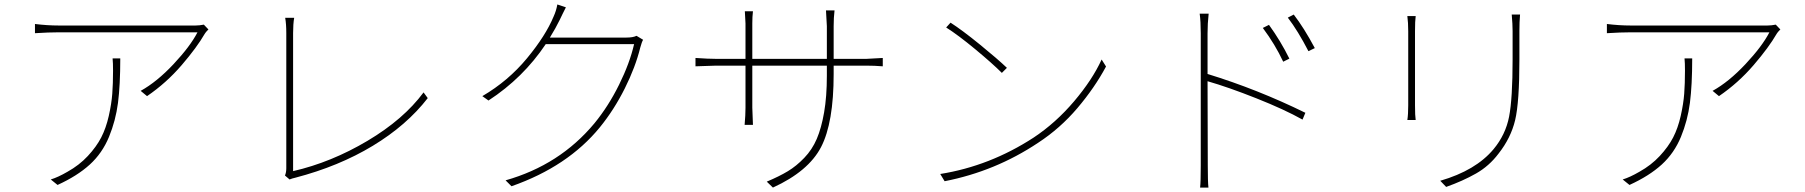

<svg xmlns="http://www.w3.org/2000/svg" viewBox="-20 -806 8040 855"><path d="M481.4 -545.9H515.6Q515.6 -426.8 505.4 -347.7Q495.1 -268.6 465.3 -196.3Q435.5 -124 379.9 -73.2Q324.2 -22.5 236.3 17.6L206.1 -6.8Q238.3 -16.6 280.3 -41Q333 -70.3 371.1 -111.3Q409.2 -152.3 430.7 -193.8Q452.1 -235.4 464.4 -289.6Q476.6 -343.8 480 -388.7Q483.4 -433.6 483.4 -491.2Q483.4 -526.4 481.4 -545.9ZM887.7 -696.3 908.2 -674.8 901.4 -668Q894.5 -660.2 891.6 -655.3Q857.4 -595.7 789.1 -516.1Q720.7 -436.5 634.8 -377.9L606.4 -401.4Q678.7 -441.4 752.9 -520.5Q827.1 -599.6 859.4 -662.1H241.2Q198.2 -662.1 135.7 -658.2V-699.2Q190.4 -692.4 241.2 -692.4H850.6Q868.2 -692.4 887.7 -696.3Z M1269.5 -6.8 1249 -24.4Q1254.9 -38.1 1254.9 -56.6V-658.2Q1254.9 -699.2 1250 -726.6H1290Q1285.2 -699.2 1285.2 -659.2V-43.9Q1455.1 -83 1616.2 -178.7Q1777.3 -274.4 1866.2 -394.5L1884.8 -369.1Q1791 -248 1640.1 -156.7Q1489.3 -65.4 1294.9 -14.6Q1281.2 -11.7 1269.5 -6.8Z M2814.5 -646.5 2843.8 -628.9Q2837.9 -619.1 2831.1 -593.8Q2809.6 -506.8 2762.2 -412.1Q2714.8 -317.4 2651.4 -239.3Q2508.8 -64.5 2257.8 23.4L2231.4 -2.9Q2472.7 -71.3 2627 -256.8Q2689.5 -333 2736.8 -428.7Q2784.2 -524.4 2803.7 -609.4H2410.2Q2309.6 -459 2155.3 -358.4L2127.9 -377.9Q2243.2 -445.3 2326.7 -546.4Q2410.2 -647.5 2445.3 -732.4Q2457 -757.8 2461.9 -786.1L2500 -773.4Q2495.1 -763.7 2484.9 -743.2Q2474.6 -722.7 2472.7 -717.8Q2455.1 -681.6 2428.7 -638.7H2769.5Q2798.8 -638.7 2814.5 -646.5Z M3692.4 -543.9H3837.9L3911.1 -547.9V-510.7Q3874 -513.7 3837.9 -513.7H3692.4V-476.6Q3692.4 -258.8 3636.2 -150.9Q3580.1 -43 3421.9 29.3L3394.5 2.9Q3450.2 -20.5 3488.3 -43.5Q3526.4 -66.4 3561.5 -103Q3596.7 -139.6 3617.2 -187.5Q3637.7 -235.4 3649.9 -305.7Q3662.1 -376 3662.1 -468.8V-513.7H3330.1V-326.2L3333 -250H3295.9Q3299.8 -294.9 3299.8 -326.2V-513.7H3168.9L3077.1 -510.7V-547.9Q3133.8 -543.9 3168.9 -543.9H3299.8V-701.2L3296.9 -755.9H3333Q3330.1 -731.4 3330.1 -702.1V-543.9H3662.1V-689.5L3658.2 -759.8H3696.3Q3692.4 -727.5 3692.4 -689.5Z M4193.4 -683.6 4212.9 -705.1Q4264.6 -671.9 4343.3 -607.9Q4421.9 -543.9 4463.9 -503.9L4441.4 -481.4Q4399.4 -523.4 4322.8 -586.9Q4246.1 -650.4 4193.4 -683.6ZM4186.5 1 4167 -31.2Q4387.7 -66.4 4583 -193.4Q4681.6 -258.8 4763.2 -355Q4844.7 -451.2 4885.7 -541L4905.3 -509.8Q4854.5 -415 4777.8 -324.7Q4701.2 -234.4 4602.5 -169.9Q4412.1 -43 4186.5 1Z M5721.7 -544.9 5694.3 -531.2Q5658.2 -608.4 5603.5 -681.6L5630.9 -695.3Q5682.6 -624 5721.7 -544.9ZM5357.4 -657.2V-476.6Q5580.1 -408.2 5793 -303.7L5780.3 -273.4Q5700.2 -318.4 5574.7 -368.2Q5449.2 -418 5357.4 -444.3L5358.4 -69.3Q5358.4 3.9 5361.3 29.3H5324.2Q5327.1 3.9 5327.1 -69.3V-657.2Q5327.1 -710.9 5322.3 -745.1H5362.3Q5357.4 -701.2 5357.4 -657.2ZM5714.8 -727.5 5741.2 -741.2Q5787.1 -681.6 5835 -591.8L5806.6 -578.1Q5759.8 -668.9 5714.8 -727.5Z M6247.1 -734.4H6284.2Q6281.2 -712.9 6281.2 -667V-336.9Q6281.2 -291 6284.2 -271.5H6247.1Q6251 -296.9 6251 -336.9V-667Q6251 -705.1 6247.1 -734.4ZM6711.9 -741.2H6749Q6746.1 -709 6746.1 -668V-542Q6746.1 -350.6 6727.1 -271Q6708 -191.4 6653.3 -122.1Q6611.3 -66.4 6552.7 -33.2Q6494.1 0 6419.9 26.4L6393.6 -1Q6551.8 -46.9 6630.9 -141.6Q6684.6 -206.1 6700.2 -286.6Q6715.8 -367.2 6715.8 -541V-668Q6715.8 -698.2 6711.9 -741.2Z M7481.4 -545.9H7515.6Q7515.6 -426.8 7505.4 -347.7Q7495.1 -268.6 7465.3 -196.3Q7435.5 -124 7379.9 -73.2Q7324.2 -22.5 7236.3 17.6L7206.1 -6.8Q7238.3 -16.6 7280.3 -41Q7333 -70.3 7371.1 -111.3Q7409.2 -152.3 7430.7 -193.8Q7452.1 -235.4 7464.4 -289.6Q7476.6 -343.8 7480 -388.7Q7483.4 -433.6 7483.4 -491.2Q7483.4 -526.4 7481.4 -545.9ZM7887.7 -696.3 7908.2 -674.8 7901.4 -668Q7894.5 -660.2 7891.6 -655.3Q7857.4 -595.7 7789.1 -516.1Q7720.7 -436.5 7634.8 -377.9L7606.4 -401.4Q7678.7 -441.4 7752.9 -520.5Q7827.1 -599.6 7859.4 -662.1H7241.2Q7198.2 -662.1 7135.7 -658.2V-699.2Q7190.4 -692.4 7241.2 -692.4H7850.6Q7868.2 -692.4 7887.7 -696.3Z"/></svg>

Font: Gen Shin Gothic ExtraLight
Style: Regular
Weight: 100
Designer: [Source Han Sans]
Ryoko NISHIZUKA  (kana & ideographs); Paul D. Hunt (Latin, Greek & Cyrillic); Wenlong ZHANG  (bopomofo
Version: Version 1.002.20150607